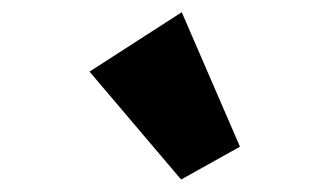

<svg xmlns="http://www.w3.org/2000/svg" viewBox="-20 -866 540 311"><path d="M273.4 -575.2 125 -750 274.4 -846.2 368.7 -628.4Z"/></svg>

Font: Schibsted Grotesk Black
Style: Regular
Weight: 900
Designer: Bakken & Baeck AS, Henrik Kongsvoll
Foundry: Schibsted ASA
Version: Version 1.100;gftools[0.9.25]